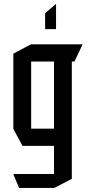

<svg xmlns="http://www.w3.org/2000/svg" viewBox="-20 -727 435 949"><path d="M134 -423V-508H388V-507L348 -423ZM74 202 46 134V133H247V202ZM91 -6 46 -90V-91H247V-6ZM46 -91V-462L133 -508H134V-91ZM247 202V-423H335V157L248 202ZM203 -583V-662L256 -707H257V-583Z"/></svg>

Font: Foldit
Style: Regular
Weight: 400
Version: Version 1.003